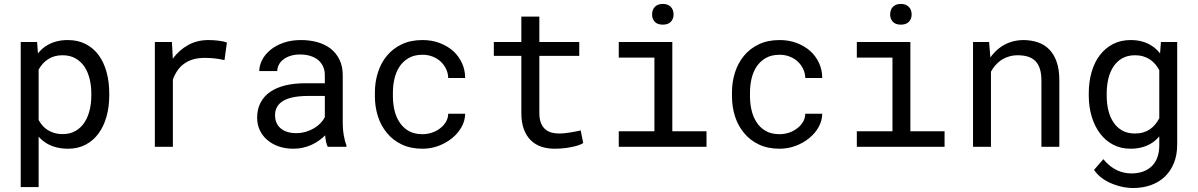

<svg xmlns="http://www.w3.org/2000/svg" viewBox="-20 -740 6041 968"><path d="M84.5 203.1H174.8V-50.8Q184.6 -40 195.8 -31Q207 -22 219.7 -14.6Q240.7 -2.9 266.8 3.4Q293 9.8 323.2 9.8Q373 9.8 411.9 -10.7Q450.7 -31.2 477.1 -67.4Q503.4 -103.5 517.1 -152.6Q530.8 -201.7 530.8 -258.3V-268.6Q530.8 -327.6 517.1 -377.2Q503.4 -426.8 477.1 -462.4Q450.7 -498 411.6 -518.1Q372.6 -538.1 321.8 -538.1Q293 -538.1 267.8 -532Q242.7 -525.9 222.2 -514.2Q207.5 -506.3 194.8 -495.4Q182.1 -484.4 171.4 -470.7L167 -528.3H84.5ZM440.4 -268.6V-258.3Q440.4 -219.7 431.9 -184.6Q423.3 -149.4 405.8 -122.6Q388.2 -95.7 360.8 -79.8Q333.5 -64 295.9 -64Q272.5 -64 253.2 -69.8Q233.9 -75.7 218.3 -85.9Q204.6 -94.7 193.8 -107.4Q183.1 -120.1 174.8 -134.8V-389.2Q184.1 -405.8 196.3 -419.4Q208.5 -433.1 224.1 -442.4Q238.3 -451.7 256.1 -456.5Q273.9 -461.4 294.9 -461.4Q333 -461.4 360.4 -445.8Q387.7 -430.2 405.8 -403.8Q423.3 -377 431.9 -342Q440.4 -307.1 440.4 -268.6Z M1031.2 -538.1Q973.6 -538.1 928.5 -512.9Q883.3 -487.8 851.1 -444.3L850.6 -457.5L846.7 -528.3H760.7V0H851.6V-338.9Q860.4 -363.3 873.8 -383.1Q887.2 -402.8 905.3 -416.5Q925.3 -432.1 952.1 -440.2Q979 -448.2 1012.2 -448.2Q1038.1 -448.2 1061.8 -445.6Q1085.4 -442.9 1111.8 -437L1124 -525.4Q1110.4 -531.2 1083.3 -534.7Q1056.2 -538.1 1031.2 -538.1Z M1632.3 0H1726.6V-7.8Q1717.8 -29.8 1712.9 -59.3Q1708 -88.9 1708 -115.2V-360.8Q1708 -405.3 1691.9 -438.5Q1675.8 -471.7 1647.9 -494.1Q1619.6 -516.1 1581.1 -527.1Q1542.5 -538.1 1497.6 -538.1Q1448.2 -538.1 1409.4 -524.4Q1370.6 -510.7 1343.8 -488.8Q1316.4 -466.3 1302 -438.5Q1287.6 -410.6 1287.1 -381.8H1377.9Q1377.9 -398.4 1386 -413.8Q1394 -429.2 1408.7 -440.4Q1423.3 -451.7 1444.6 -458.5Q1465.8 -465.3 1492.7 -465.3Q1521.5 -465.3 1544.7 -458Q1567.9 -450.7 1584 -437.5Q1600.1 -423.8 1608.9 -404.8Q1617.7 -385.7 1617.7 -361.8V-320.3H1519Q1463.9 -320.3 1419.2 -309.6Q1374.5 -298.8 1342.8 -277.3Q1311 -255.4 1293.7 -222.7Q1276.4 -189.9 1276.4 -146.5Q1276.4 -113.3 1289.3 -84.7Q1302.2 -56.2 1326.2 -35.6Q1349.6 -14.6 1383.5 -2.4Q1417.5 9.8 1459.5 9.8Q1485.4 9.8 1508.3 4.4Q1531.2 -1 1551.8 -10.3Q1571.8 -19.5 1588.6 -31.7Q1605.5 -43.9 1619.1 -57.6Q1620.6 -41 1623.8 -25.6Q1627 -10.3 1632.3 0ZM1472.7 -68.8Q1446.3 -68.8 1426.3 -75.7Q1406.2 -82.5 1393.1 -94.7Q1379.9 -106.4 1373.3 -123Q1366.7 -139.6 1366.7 -159.2Q1366.7 -179.7 1374.3 -195.8Q1381.8 -211.9 1396.5 -223.6Q1417 -240.2 1451.9 -248.3Q1486.8 -256.3 1533.7 -256.3H1617.7V-149.4Q1609.9 -133.8 1596.2 -119.4Q1582.5 -105 1564 -93.8Q1544.9 -82.5 1522 -75.7Q1499 -68.8 1472.7 -68.8Z M2110.4 -63.5Q2067.9 -63.5 2039.3 -80.3Q2010.7 -97.2 1993.7 -124.5Q1976.1 -151.4 1968.5 -185.3Q1960.9 -219.2 1960.9 -253.9V-274.4Q1960.9 -308.6 1968.5 -342.3Q1976.1 -376 1993.7 -403.3Q2011.2 -430.2 2039.8 -447Q2068.4 -463.9 2110.4 -463.9Q2137.7 -463.9 2161.4 -454.6Q2185.1 -445.3 2202.1 -429.2Q2219.2 -413.1 2229.2 -391.8Q2239.3 -370.6 2239.7 -346.7H2325.2Q2325.2 -386.7 2309.1 -421.9Q2293 -457 2264.6 -482.9Q2235.8 -508.3 2196.5 -523.2Q2157.2 -538.1 2110.4 -538.1Q2050.3 -538.1 2005.4 -516.6Q1960.4 -495.1 1930.7 -459Q1900.4 -422.4 1885.3 -374.5Q1870.1 -326.7 1870.1 -274.4V-253.9Q1870.1 -201.2 1885.3 -153.6Q1900.4 -106 1930.7 -69.8Q1960.4 -33.2 2005.4 -11.7Q2050.3 9.8 2110.4 9.8Q2152.3 9.8 2190.9 -4.6Q2229.5 -19 2259.3 -43.5Q2289.1 -67.4 2306.9 -99.4Q2324.7 -131.3 2325.2 -166.5H2239.7Q2239.3 -144.5 2228.3 -125.7Q2217.3 -106.9 2199.2 -93.3Q2181.2 -79.1 2158 -71.3Q2134.8 -63.5 2110.4 -63.5Z M2699.2 -656.2H2608.4V-528.3H2469.7V-458.5H2608.4V-171.4Q2608.4 -122.6 2621.3 -88.1Q2634.3 -53.7 2656.7 -32.2Q2679.2 -10.3 2709.7 -0.2Q2740.2 9.8 2775.4 9.8Q2796.4 9.8 2817.6 7.8Q2838.9 5.9 2857.9 2Q2877 -1.5 2893.1 -6.6Q2909.2 -11.7 2920.4 -18.6L2907.7 -82.5Q2899.4 -80.6 2886.5 -77.9Q2873.5 -75.2 2858.9 -72.8Q2843.8 -70.3 2828.1 -68.6Q2812.5 -66.9 2797.9 -66.9Q2777.8 -66.9 2760 -71.8Q2742.2 -76.7 2728.5 -88.9Q2714.8 -100.6 2707 -120.6Q2699.2 -140.6 2699.2 -171.4V-458.5H2900.4V-528.3H2699.2Z M3099.6 -528.3V-449.7H3279.3V-78.1H3099.6V0H3542V-78.1H3369.6V-528.3ZM3267.6 -667Q3267.6 -645 3281 -630.4Q3294.4 -615.7 3321.8 -615.7Q3348.6 -615.7 3362.3 -630.4Q3376 -645 3376 -667Q3376 -679.2 3372.1 -689.5Q3368.2 -699.7 3360.4 -706.5Q3354 -712.9 3344.2 -716.6Q3334.5 -720.2 3321.8 -720.2Q3309.1 -720.2 3299.1 -716.6Q3289.1 -712.9 3282.7 -706.5Q3274.9 -699.2 3271.2 -689Q3267.6 -678.7 3267.6 -667Z M3910.6 -63.5Q3868.2 -63.5 3839.6 -80.3Q3811 -97.2 3793.9 -124.5Q3776.4 -151.4 3768.8 -185.3Q3761.2 -219.2 3761.2 -253.9V-274.4Q3761.2 -308.6 3768.8 -342.3Q3776.4 -376 3793.9 -403.3Q3811.5 -430.2 3840.1 -447Q3868.7 -463.9 3910.6 -463.9Q3938 -463.9 3961.7 -454.6Q3985.4 -445.3 4002.4 -429.2Q4019.5 -413.1 4029.5 -391.8Q4039.6 -370.6 4040 -346.7H4125.5Q4125.5 -386.7 4109.4 -421.9Q4093.3 -457 4064.9 -482.9Q4036.1 -508.3 3996.8 -523.2Q3957.5 -538.1 3910.6 -538.1Q3850.6 -538.1 3805.7 -516.6Q3760.7 -495.1 3731 -459Q3700.7 -422.4 3685.5 -374.5Q3670.4 -326.7 3670.4 -274.4V-253.9Q3670.4 -201.2 3685.5 -153.6Q3700.7 -106 3731 -69.8Q3760.7 -33.2 3805.7 -11.7Q3850.6 9.8 3910.6 9.8Q3952.6 9.8 3991.2 -4.6Q4029.8 -19 4059.6 -43.5Q4089.4 -67.4 4107.2 -99.4Q4125 -131.3 4125.5 -166.5H4040Q4039.6 -144.5 4028.6 -125.7Q4017.6 -106.9 3999.5 -93.3Q3981.4 -79.1 3958.3 -71.3Q3935.1 -63.5 3910.6 -63.5Z M4299.8 -528.3V-449.7H4479.5V-78.1H4299.8V0H4742.2V-78.1H4569.8V-528.3ZM4467.8 -667Q4467.8 -645 4481.2 -630.4Q4494.6 -615.7 4522 -615.7Q4548.8 -615.7 4562.5 -630.4Q4576.2 -645 4576.2 -667Q4576.2 -679.2 4572.3 -689.5Q4568.4 -699.7 4560.5 -706.5Q4554.2 -712.9 4544.4 -716.6Q4534.7 -720.2 4522 -720.2Q4509.3 -720.2 4499.3 -716.6Q4489.3 -712.9 4482.9 -706.5Q4475.1 -699.2 4471.4 -689Q4467.8 -678.7 4467.8 -667Z M4885.7 0H4976.1V-378.9Q4985.4 -396 4997.8 -410.2Q5010.3 -424.3 5024.9 -435.1Q5043 -447.3 5064.5 -454.3Q5085.9 -461.4 5110.8 -461.4Q5139.6 -461.4 5161.9 -454.6Q5184.1 -447.8 5199.7 -432.6Q5214.8 -417.5 5222.7 -393.1Q5230.5 -368.7 5230.5 -333.5V0H5320.8V-335.4Q5320.8 -388.2 5307.9 -426.5Q5294.9 -464.8 5271 -489.7Q5247.1 -514.6 5213.1 -526.4Q5179.2 -538.1 5137.7 -538.1Q5106.9 -537.6 5079.3 -529.1Q5051.8 -520.5 5028.3 -504.9Q5012.7 -494.6 4998.8 -480.7Q4984.9 -466.8 4973.1 -450.2L4966.8 -528.3H4885.7Z M5469.2 -268.6V-258.3Q5469.2 -201.7 5483.9 -152.6Q5498.5 -103.5 5525.9 -67.4Q5552.7 -31.2 5591.8 -10.7Q5630.9 9.8 5679.2 9.8Q5708 9.8 5732.9 3.7Q5757.8 -2.4 5778.3 -13.7Q5791.5 -21 5803 -30.8Q5814.5 -40.5 5824.7 -52.2V-6.8Q5824.7 27.3 5814.9 53.7Q5805.2 80.1 5787.1 97.7Q5768.6 115.7 5742.7 125Q5716.8 134.3 5684.6 134.3Q5666.5 134.3 5648.4 130.6Q5630.4 127 5612.3 118.7Q5594.2 110.4 5576.7 96.4Q5559.1 82.5 5542.5 62.5L5495.6 116.7Q5513.7 142.6 5538.8 160.2Q5564 177.7 5591.3 188Q5618.2 198.7 5644.5 203.4Q5670.9 208 5691.4 208Q5741.2 208 5782.2 193.4Q5823.2 178.7 5853 150.4Q5882.3 122.1 5898.7 81.5Q5915 41 5915 -11.2V-528.3H5833L5828.6 -470.7Q5819.3 -482.4 5808.8 -492.2Q5798.3 -502 5786.6 -509.3Q5765.1 -523.4 5738.5 -530.8Q5711.9 -538.1 5680.2 -538.1Q5630.9 -538.1 5591.8 -518.1Q5552.7 -498 5525.4 -462.4Q5498 -426.8 5483.6 -377.2Q5469.2 -327.6 5469.2 -268.6ZM5559.6 -258.3V-268.6Q5559.6 -307.1 5567.6 -342Q5575.7 -377 5593.3 -403.8Q5610.4 -430.2 5637.5 -445.8Q5664.6 -461.4 5702.6 -461.4Q5725.1 -461.4 5743.7 -455.8Q5762.2 -450.2 5777.3 -440.4Q5792.5 -430.2 5804.2 -416.5Q5815.9 -402.8 5824.7 -386.2V-144Q5815.9 -127 5804.2 -112.8Q5792.5 -98.6 5777.8 -88.4Q5762.7 -78.1 5743.9 -72.5Q5725.1 -66.9 5701.7 -66.9Q5664.1 -66.9 5637.2 -82.3Q5610.4 -97.7 5593.3 -124Q5575.7 -150.4 5567.6 -185.1Q5559.6 -219.7 5559.6 -258.3Z"/></svg>

Font: Roboto Mono
Style: Regular
Weight: 400
Monospace: yes
Designer: Google
Version: Version 3.000